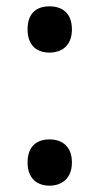

<svg xmlns="http://www.w3.org/2000/svg" viewBox="-20 -572 314 606"><path d="M67 -479C67 -427 98 -406 136 -406C174 -406 207 -427 207 -479C207 -533 174 -552 136 -552C98 -552 67 -533 67 -479ZM67 -59C67 -8 98 14 136 14C174 14 207 -8 207 -59C207 -112 174 -132 136 -132C98 -132 67 -112 67 -59Z"/></svg>

Font: Noto Sans Lisu Medium
Style: Regular
Weight: 500
Designer: Monotype Design Team. David Williams.
Foundry: Monotype Imaging Inc.
Version: Version 2.102